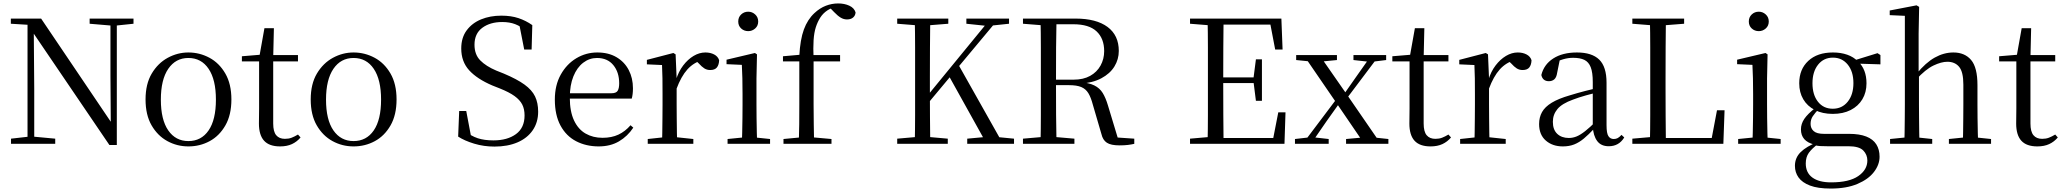

<svg xmlns="http://www.w3.org/2000/svg" viewBox="-20 -836 11993 1116"><path d="M44 0V-30L150 -42H172L301 -30V0ZM140 0V-705H176L179 -319V0ZM501 -698V-728H756V-698L651 -687H631ZM616 7 167 -654 165 -655 141 -692 43 -698V-728H219L641 -103L624 -97L622 -395V-728H659V7Z M1075 15Q1009 15 952.5 -16Q896 -47 861 -107.5Q826 -168 826 -258Q826 -348 862 -408.5Q898 -469 955 -500Q1012 -531 1075 -531Q1140 -531 1197 -500.5Q1254 -470 1289.5 -409Q1325 -348 1325 -258Q1325 -168 1290 -107Q1255 -46 1198.5 -15.5Q1142 15 1075 15ZM1075 -16Q1150 -16 1192.5 -78Q1235 -140 1235 -257Q1235 -373 1192.5 -436Q1150 -499 1075 -499Q1001 -499 958 -436Q915 -373 915 -257Q915 -140 958 -78Q1001 -16 1075 -16Z M1527 -479V-516H1712V-479ZM1608 15Q1545 15 1515 -18Q1485 -51 1485 -118Q1485 -142 1485.5 -161Q1486 -180 1486 -207V-479H1386V-509L1507 -519L1487 -504L1517 -672H1572L1568 -501V-489V-118Q1568 -71 1585.5 -50Q1603 -29 1636 -29Q1658 -29 1675 -35.5Q1692 -42 1712 -54L1727 -37Q1706 -12 1677 1.5Q1648 15 1608 15Z M2035 15Q1969 15 1912.5 -16Q1856 -47 1821 -107.5Q1786 -168 1786 -258Q1786 -348 1822 -408.5Q1858 -469 1915 -500Q1972 -531 2035 -531Q2100 -531 2157 -500.5Q2214 -470 2249.5 -409Q2285 -348 2285 -258Q2285 -168 2250 -107Q2215 -46 2158.5 -15.5Q2102 15 2035 15ZM2035 -16Q2110 -16 2152.5 -78Q2195 -140 2195 -257Q2195 -373 2152.5 -436Q2110 -499 2035 -499Q1961 -499 1918 -436Q1875 -373 1875 -257Q1875 -140 1918 -78Q1961 -16 2035 -16Z M2854 16Q2792 16 2736 -1Q2680 -18 2643 -42L2649 -191H2690L2721 -27L2676 -48L2670 -81Q2719 -45 2757 -32.5Q2795 -20 2848 -20Q2929 -20 2979 -56.5Q3029 -93 3029 -165Q3029 -202 3015.5 -228.5Q3002 -255 2971 -277.5Q2940 -300 2885 -322L2842 -339Q2753 -377 2707 -427.5Q2661 -478 2661 -554Q2661 -617 2692.5 -659.5Q2724 -702 2776.5 -723.5Q2829 -745 2894 -745Q2951 -745 2994 -730.5Q3037 -716 3074 -690L3070 -548H3027L2996 -706L3043 -684L3046 -652Q3007 -683 2974.5 -695.5Q2942 -708 2899 -708Q2829 -708 2783.5 -674.5Q2738 -641 2738 -576Q2738 -519 2771.5 -485Q2805 -451 2864 -426L2909 -408Q2985 -376 3028.5 -344.5Q3072 -313 3090 -275.5Q3108 -238 3108 -187Q3108 -125 3076.5 -79Q3045 -33 2988 -8.5Q2931 16 2854 16Z M3460 15Q3387 15 3329 -15Q3271 -45 3238 -106Q3205 -167 3205 -257Q3205 -341 3239.5 -402.5Q3274 -464 3330 -497.5Q3386 -531 3452 -531Q3517 -531 3563.5 -503.5Q3610 -476 3634.5 -429Q3659 -382 3659 -323Q3659 -287 3652 -263H3244V-294H3534Q3561 -294 3570 -308Q3579 -322 3579 -352Q3579 -416 3545 -457.5Q3511 -499 3450 -499Q3406 -499 3370 -471.5Q3334 -444 3313 -392.5Q3292 -341 3292 -269Q3292 -188 3316.5 -136Q3341 -84 3384 -59.5Q3427 -35 3482 -35Q3535 -35 3574.5 -53.5Q3614 -72 3645 -108L3661 -94Q3628 -44 3578 -14.5Q3528 15 3460 15Z M3745 0V-28L3856 -40H3897L4010 -28V0ZM3828 0Q3829 -24 3829.5 -65Q3830 -106 3830.5 -150.5Q3831 -195 3831 -229V-289Q3831 -341 3830.5 -381Q3830 -421 3828 -458L3740 -462V-488L3894 -528L3907 -520L3913 -379V-378V-229Q3913 -195 3913.5 -150.5Q3914 -106 3914.5 -65Q3915 -24 3916 0ZM3912 -319 3891 -371H3909Q3924 -420 3951 -455.5Q3978 -491 4011.5 -511Q4045 -531 4080 -531Q4109 -531 4131 -519.5Q4153 -508 4160 -486Q4159 -459 4147 -444Q4135 -429 4108 -429Q4089 -429 4074 -438.5Q4059 -448 4042 -467L4019 -489L4064 -487Q4012 -473 3975.5 -432.5Q3939 -392 3912 -319Z M4209 0V-28L4319 -39H4350L4456 -28V0ZM4292 0Q4293 -24 4294 -65Q4295 -106 4295.5 -150.5Q4296 -195 4296 -229V-289Q4296 -340 4295 -381Q4294 -422 4292 -459L4203 -463V-489L4368 -528L4380 -520L4377 -380V-229Q4377 -195 4377.5 -150.5Q4378 -106 4379 -65Q4380 -24 4381 0ZM4329 -655Q4305 -655 4288 -670.5Q4271 -686 4271 -711Q4271 -736 4288 -752Q4305 -768 4329 -768Q4352 -768 4369.5 -752Q4387 -736 4387 -711Q4387 -686 4369.5 -670.5Q4352 -655 4329 -655Z M4534 0V-28L4650 -39H4690L4813 -28V0ZM4623 0Q4625 -57 4625.5 -114.5Q4626 -172 4626 -229V-479H4531V-509L4656 -520L4626 -505V-511Q4631 -606 4652.5 -664.5Q4674 -723 4714 -760Q4745 -789 4780 -802.5Q4815 -816 4852 -816Q4888 -816 4916.5 -803Q4945 -790 4953 -764Q4952 -746 4939 -734.5Q4926 -723 4903 -723Q4884 -723 4866.5 -733.5Q4849 -744 4828 -766L4801 -794V-803H4842V-795Q4814 -792 4789 -775.5Q4764 -759 4748 -734Q4732 -709 4722 -678Q4712 -647 4709 -602.5Q4706 -558 4709 -493V-229Q4709 -172 4710 -114.5Q4711 -57 4712 0ZM4668 -479V-516H4863V-479Z M5297 0Q5299 -84 5299 -168Q5299 -252 5299 -337V-391Q5299 -476 5299 -560.5Q5299 -645 5297 -728H5387Q5386 -645 5385.5 -560.5Q5385 -476 5385 -391V-284Q5385 -231 5385.5 -157.5Q5386 -84 5387 0ZM5195 0V-30L5333 -42H5354L5489 -30V0ZM5195 -698V-728H5492V-698L5354 -687H5333ZM5602 0V-30L5732 -42H5750L5874 -30V0ZM5597 -698V-728H5845V-698L5741 -687L5720 -685ZM5341 -196 5337 -251H5348L5366 -274L5738 -728H5785ZM5715 0 5492 -401 5547 -467 5810 0Z M5926 0V-30L6064 -42H6086L6225 -30V0ZM6028 0Q6030 -84 6030 -168Q6030 -252 6030 -337V-391Q6030 -476 6030 -560.5Q6030 -645 6028 -728H6121Q6119 -645 6118.5 -558Q6118 -471 6118 -366V-346Q6118 -255 6118.5 -169.5Q6119 -84 6121 0ZM6487 9Q6437 9 6413.5 -6.5Q6390 -22 6382 -57L6332 -228Q6321 -270 6306 -294.5Q6291 -319 6265 -330Q6239 -341 6194 -341H6076V-373H6221Q6277 -373 6316.5 -395Q6356 -417 6377 -455Q6398 -493 6398 -539Q6398 -612 6354 -653.5Q6310 -695 6219 -695H6075V-728H6232Q6352 -728 6417.5 -679.5Q6483 -631 6483 -540Q6483 -491 6457.5 -449.5Q6432 -408 6381.5 -381Q6331 -354 6255 -349V-359Q6309 -355 6340.5 -339.5Q6372 -324 6389.5 -295.5Q6407 -267 6420 -223L6482 -18L6441 -39L6573 -30V0Q6556 4 6535.5 6.5Q6515 9 6487 9ZM5926 -698V-728H6075V-687H6064Z M6897 0V-30L7035 -42H7046V0ZM6999 0Q7001 -84 7001 -168Q7001 -252 7001 -337V-391Q7001 -476 7001 -560.5Q7001 -645 6999 -728H7092Q7091 -645 7090.5 -559.5Q7090 -474 7090 -380V-358Q7090 -257 7090.5 -170.5Q7091 -84 7092 0ZM7046 0V-34H7421L7376 -9L7410 -183H7452L7446 0ZM7046 -353V-386H7287V-353ZM7280 -250 7266 -361V-382L7280 -491H7315V-250ZM6897 -698V-728H7046V-687H7035ZM7392 -548 7359 -721 7403 -693H7046V-728H7428L7435 -548Z M7507 0V-28L7594 -38H7614L7703 -28V0ZM7552 0 7766 -284 7787 -264H7785L7691 -132L7600 0ZM7804 0V-28L7925 -39H7947L8050 -28V0ZM7791 -241 7771 -263H7774L7863 -390L7952 -516H7998ZM7910 0 7749 -236 7557 -516H7649L7807 -289L8006 0ZM7514 -487V-516H7751V-487L7649 -477H7614ZM7847 -487V-516H8037V-487L7956 -477H7937Z M8214 -479V-516H8399V-479ZM8295 15Q8232 15 8202 -18Q8172 -51 8172 -118Q8172 -142 8172.5 -161Q8173 -180 8173 -207V-479H8073V-509L8194 -519L8174 -504L8204 -672H8259L8255 -501V-489V-118Q8255 -71 8272.5 -50Q8290 -29 8323 -29Q8345 -29 8362 -35.5Q8379 -42 8399 -54L8414 -37Q8393 -12 8364 1.5Q8335 15 8295 15Z M8467 0V-28L8578 -40H8619L8732 -28V0ZM8550 0Q8551 -24 8551.5 -65Q8552 -106 8552.5 -150.5Q8553 -195 8553 -229V-289Q8553 -341 8552.5 -381Q8552 -421 8550 -458L8462 -462V-488L8616 -528L8629 -520L8635 -379V-378V-229Q8635 -195 8635.5 -150.5Q8636 -106 8636.5 -65Q8637 -24 8638 0ZM8634 -319 8613 -371H8631Q8646 -420 8673 -455.5Q8700 -491 8733.5 -511Q8767 -531 8802 -531Q8831 -531 8853 -519.5Q8875 -508 8882 -486Q8881 -459 8869 -444Q8857 -429 8830 -429Q8811 -429 8796 -438.5Q8781 -448 8764 -467L8741 -489L8786 -487Q8734 -473 8697.5 -432.5Q8661 -392 8634 -319Z M9064 15Q9004 15 8965 -19Q8926 -53 8926 -115Q8926 -154 8943 -184.5Q8960 -215 8999.5 -239Q9039 -263 9105 -282Q9147 -295 9193 -307Q9239 -319 9279 -328V-303Q9239 -293 9198 -281.5Q9157 -270 9123 -257Q9059 -234 9032.5 -202Q9006 -170 9006 -128Q9006 -82 9031.5 -58Q9057 -34 9099 -34Q9122 -34 9144 -43Q9166 -52 9194 -74Q9222 -96 9260 -134L9269 -87H9245Q9214 -54 9186.5 -31Q9159 -8 9130 3.5Q9101 15 9064 15ZM9331 14Q9286 14 9263.5 -16.5Q9241 -47 9238 -100V-103V-359Q9238 -415 9226 -445.5Q9214 -476 9189 -488Q9164 -500 9124 -500Q9095 -500 9066 -491.5Q9037 -483 9004 -465L9047 -492L9031 -413Q9027 -386 9014.5 -375Q9002 -364 8983 -364Q8947 -364 8939 -400Q8954 -461 9008 -496Q9062 -531 9146 -531Q9233 -531 9275.5 -489.5Q9318 -448 9318 -355V-108Q9318 -61 9329 -44.5Q9340 -28 9360 -28Q9373 -28 9383 -33.5Q9393 -39 9405 -52L9421 -37Q9405 -11 9382.5 1.5Q9360 14 9331 14Z M9468 0V-30L9606 -42H9617V0ZM9570 0Q9572 -84 9572 -166.5Q9572 -249 9572 -329V-391Q9572 -476 9572 -560.5Q9572 -645 9570 -728H9663Q9662 -645 9661.5 -559Q9661 -473 9661 -378V-320Q9661 -248 9661.5 -166Q9662 -84 9663 0ZM9617 0V-34H9967L9925 -10L9960 -195H10004L9997 0ZM9468 -698V-728H9769V-698L9629 -687H9606Z M10083 0V-28L10193 -39H10224L10330 -28V0ZM10166 0Q10167 -24 10168 -65Q10169 -106 10169.5 -150.5Q10170 -195 10170 -229V-289Q10170 -340 10169 -381Q10168 -422 10166 -459L10077 -463V-489L10242 -528L10254 -520L10251 -380V-229Q10251 -195 10251.5 -150.5Q10252 -106 10253 -65Q10254 -24 10255 0ZM10203 -655Q10179 -655 10162 -670.5Q10145 -686 10145 -711Q10145 -736 10162 -752Q10179 -768 10203 -768Q10226 -768 10243.5 -752Q10261 -736 10261 -711Q10261 -686 10243.5 -670.5Q10226 -655 10203 -655Z M10621 260Q10546 260 10500.5 242.5Q10455 225 10434 195.5Q10413 166 10413 128Q10413 81 10446.5 48Q10480 15 10546 -11L10551 -2Q10512 27 10494 52Q10476 77 10476 114Q10476 168 10514.5 196Q10553 224 10623 224Q10728 224 10781 187.5Q10834 151 10834 97Q10834 63 10810 38.5Q10786 14 10723 14H10600Q10577 14 10559 13Q10541 12 10525 7V4Q10448 -15 10448 -84Q10448 -116 10467.5 -145Q10487 -174 10532 -209V-218L10555 -206Q10529 -179 10516.5 -160Q10504 -141 10504 -116Q10504 -90 10522 -74Q10540 -58 10581 -58H10727Q10788 -58 10827.5 -42.5Q10867 -27 10886 3Q10905 33 10905 75Q10905 121 10872.5 163.5Q10840 206 10776.5 233Q10713 260 10621 260ZM10633 -174Q10573 -174 10529 -196.5Q10485 -219 10461.5 -259Q10438 -299 10438 -352Q10438 -433 10490.5 -482Q10543 -531 10634 -531Q10680 -531 10717 -518Q10754 -505 10778 -480L10781 -478Q10829 -432 10829 -352Q10829 -299 10805 -259Q10781 -219 10737 -196.5Q10693 -174 10633 -174ZM10633 -204Q10687 -204 10720 -245Q10753 -286 10753 -353Q10753 -420 10720 -460.5Q10687 -501 10634 -501Q10580 -501 10547.5 -460Q10515 -419 10515 -352Q10515 -285 10547 -244.5Q10579 -204 10633 -204ZM10748 -467V-484H10754L10893 -527L10910 -516V-462Z M10966 0V-28L11075 -39H11108L11211 -28V0ZM11049 0Q11050 -24 11050.5 -65Q11051 -106 11051.5 -150.5Q11052 -195 11052 -229V-744L10964 -748V-775L11120 -805L11135 -796L11132 -641V-412L11134 -399V-229Q11134 -195 11134.5 -150.5Q11135 -106 11135.5 -65Q11136 -24 11137 0ZM11308 0V-28L11416 -39H11448L11553 -28V0ZM11389 0Q11390 -24 11390.5 -64.5Q11391 -105 11391.5 -149.5Q11392 -194 11392 -229V-344Q11392 -418 11367.5 -447.5Q11343 -477 11299 -477Q11264 -477 11218 -455Q11172 -433 11117 -373L11098 -407H11120Q11173 -472 11226 -501.5Q11279 -531 11334 -531Q11400 -531 11437 -487.5Q11474 -444 11474 -341V-229Q11474 -194 11474.5 -149.5Q11475 -105 11476 -64.5Q11477 -24 11478 0Z M11741 -479V-516H11926V-479ZM11822 15Q11759 15 11729 -18Q11699 -51 11699 -118Q11699 -142 11699.5 -161Q11700 -180 11700 -207V-479H11600V-509L11721 -519L11701 -504L11731 -672H11786L11782 -501V-489V-118Q11782 -71 11799.5 -50Q11817 -29 11850 -29Q11872 -29 11889 -35.5Q11906 -42 11926 -54L11941 -37Q11920 -12 11891 1.5Q11862 15 11822 15Z"/></svg>

Font: Noto Serif KR ExtraLight
Style: Regular
Weight: 400
Version: Version 2.002-H1;hotconv 1.1.0;makeotfexe 2.6.0